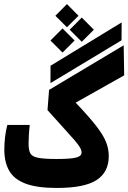

<svg xmlns="http://www.w3.org/2000/svg" viewBox="-20 -930 638 955"><path d="M262.2 4.9Q164.6 4.9 107.4 -16.6Q50.3 -38.1 25.9 -80.6Q1.5 -123 1.5 -185.5Q1.5 -217.3 5.4 -250Q9.3 -282.7 16.6 -308.6H127.9Q125 -283.2 123.5 -256.8Q122.1 -230.5 122.1 -215.3Q122.1 -184.6 130.4 -168Q138.7 -151.4 168.5 -145.3Q198.2 -139.2 262.2 -139.2Q330.6 -139.2 358.2 -146.2Q385.7 -153.3 385.7 -170.9Q385.7 -183.1 377.4 -197.3Q369.1 -211.4 350.1 -233.4Q331.1 -255.4 298.3 -291.3Q265.6 -327.1 216.3 -382.3L224.1 -482.9L595.2 -704.6L597.7 -555.2L356.4 -419.4Q420.9 -351.6 456.5 -306.2Q492.2 -260.7 506.6 -225.8Q521 -190.9 521 -153.3Q521 -73.7 460.4 -34.4Q399.9 4.9 262.2 4.9ZM231 -516.6 231.4 -603 585 -818.4 584.5 -729.5ZM291 -668.5 231 -728.5 291 -788.6 351.1 -728.5ZM386.7 -722.2 326.7 -782.2 386.7 -842.8 446.8 -782.2ZM313 -794.4 255.4 -851.6 313 -909.7 370.6 -851.6Z"/></svg>

Font: Cascadia Code PL
Style: Bold
Weight: 700
Monospace: yes
Designer: Aaron Bell
Foundry: Saja Typeworks
Version: Version 2404.023; ttfautohint (v1.8.4)